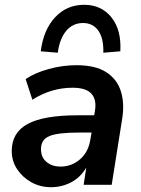

<svg xmlns="http://www.w3.org/2000/svg" viewBox="-20 -771 587 801"><path d="M193 10Q148 10 111 -10.5Q74 -31 51.5 -65Q29 -99 29 -141Q29 -218 95.5 -254Q162 -290 304 -290H373L376 -308Q384 -355 361.5 -380Q339 -405 283 -405Q194 -405 115 -355L87 -441Q125 -467 183 -483Q241 -499 299 -499Q378 -499 423 -470Q468 -441 484 -391Q500 -341 490 -277L446 0H329L340 -72Q315 -30 276 -10Q237 10 193 10ZM232 -76Q279 -76 314 -106.5Q349 -137 357 -189L362 -218H310Q222 -218 186.5 -203.5Q151 -189 151 -149Q151 -114 174.5 -95Q198 -76 232 -76ZM221 -551 150 -557Q161 -646 209.5 -698.5Q258 -751 331 -751Q403 -751 445 -698.5Q487 -646 482 -557L411 -551Q413 -610 390.5 -642.5Q368 -675 326 -675Q284 -675 256.5 -642.5Q229 -610 221 -551Z"/></svg>

Font: Nunito Sans
Style: Bold Italic
Weight: 700
Italic angle: -9°
Designer: Vernon Adams
Foundry: Vernon Adams
Version: Version 3.006; ttfautohint (v1.8.3)